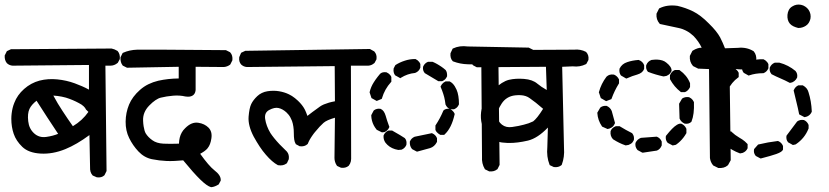

<svg xmlns="http://www.w3.org/2000/svg" viewBox="-23 -771 3543 821"><path d="M390.1 -13.2 374.5 -20 373.5 -20.5 372.6 -21.5Q369.6 -24.9 367.4 -28.8Q365.2 -32.7 364 -37.1Q362.8 -41.5 362.3 -46.4V-46.9L359.4 -193.4Q305.2 -153.3 256.3 -133.3Q202.1 -111.3 150.9 -114.3Q99.1 -117.2 72.3 -143.1Q45.9 -168.5 35.6 -198.7Q25.4 -228.5 25.4 -263.2Q25.4 -274.9 26.9 -286.4Q28.3 -297.9 31 -309.1Q33.7 -320.3 38.1 -331.1Q50.8 -364.7 80.1 -390.6Q109.4 -416.5 146 -426.3Q182.1 -435.5 221.7 -431.6Q261.2 -427.7 296.9 -414.6Q312 -409.2 327.6 -402.3Q343.3 -395.5 357.4 -387.7V-493.2L31.2 -490.2H30.8Q17.1 -491.2 6.8 -500.5L6.3 -501Q-3.9 -513.7 -2.9 -532.7V-533.7L-2.4 -534.7L5.4 -550.3L6.3 -552.2L8.3 -553.2L22.9 -560.1L23.9 -560.5H25.4L453.1 -563.5H453.6H454.1Q466.8 -561 478.5 -553.7L479.5 -553.2L480 -552.7Q485.8 -545.9 488 -537.6Q490.2 -529.3 489.3 -520V-518.6L488.8 -517.6L481 -502.9L480 -502L479.5 -501.5Q465.8 -490.2 449.2 -490.2H427.7L432.6 -41V-39.6L432.1 -38.6L424.3 -22.9L423.8 -22L422.9 -21Q411.1 -10.3 392.1 -12.7H391.1ZM225.6 -198.7Q202.1 -234.4 179.2 -269Q156.2 -304.7 133.3 -340.3Q111.3 -323.2 103 -305.2Q93.8 -285.2 97.7 -252.4Q101.1 -220.7 123 -200.7Q144.5 -181.2 174.8 -185.5Q203.1 -189.5 225.6 -198.7ZM355 -292.5 345.7 -301.8 344.7 -302.2 344.2 -303.7Q342.8 -306.6 340.6 -309.8Q338.4 -313 334.7 -316.4Q331.1 -319.8 325.9 -323.5Q320.8 -327.1 314.5 -330.1Q288.6 -344.2 258.8 -353.5Q250 -356 241.2 -357.7Q232.4 -359.4 223.4 -360.6Q214.4 -361.8 205.1 -362.3Q223.6 -327.6 244.1 -296.9Q266.1 -263.2 288.6 -231.4Q329.1 -255.4 355 -292.5Z M879.4 29.3Q862.3 24.9 833.5 -3.2Q804.7 -31.2 760.3 -85.4Q740.7 -83.5 723.9 -82.8Q707 -82 690.4 -82.5Q657.7 -84 626.5 -90.3Q609.9 -93.8 595.5 -102.1Q581.1 -110.4 568.8 -123.5Q544.9 -148.9 529.3 -180.7Q513.7 -212.4 514.2 -251Q514.6 -289.1 528.8 -323.7Q543 -357.9 575.7 -386.7Q592.3 -401.4 611.8 -410.9Q631.3 -420.4 653.8 -425.8Q695.8 -435.1 741.2 -435.5V-485.4L521.5 -481.4H520L519 -481.9L503.4 -489.7L502 -490.2L501.5 -491.2Q491.2 -503.9 492.2 -524.9V-525.9L492.7 -526.9L500.5 -542.5L501.5 -544.4L503.4 -545.4Q530.8 -557.6 564 -558.6Q595.7 -559.6 941.4 -556.6H942.9L943.8 -556.2L959.5 -548.3L960.4 -547.9L961.4 -546.9Q967.3 -540.5 969.5 -532.2Q971.7 -523.9 970.7 -514.2V-513.2L970.2 -512.2L962.4 -496.6L961.4 -495.1L960.4 -494.1Q948.2 -485.4 934.1 -484.4H933.6L813.5 -485.4V-387.7V-387.2L813 -382.3Q810.5 -367.7 799.3 -361.6Q788.1 -355.5 770.5 -358.4H770Q744.6 -364.3 716.8 -361.8Q688.5 -359.4 665 -353.5Q654.3 -351.1 641.6 -342.5Q628.9 -334 614.7 -319.3Q586.9 -290.5 588.9 -254.4Q589.4 -241.7 591.1 -231.2Q592.8 -220.7 595 -213.1Q597.2 -205.6 600.1 -200.7Q609.9 -184.6 628.4 -171.4Q646.5 -158.2 675.8 -156.7Q703.6 -155.3 742.2 -156.7Q742.7 -170.4 745.6 -182.4Q748.5 -194.3 754.2 -204.3Q759.8 -214.4 768.6 -222.7Q795.9 -250.5 824.7 -246.1Q838.4 -244.1 849.4 -238.8Q860.4 -233.4 868.7 -225.1Q885.3 -208 880.9 -179.2Q878.9 -165.5 875 -155.3Q871.1 -145 864.7 -137.2Q863.3 -135.3 861.1 -133.1Q858.9 -130.9 856.4 -128.9Q854 -127 851.6 -125Q849.1 -123 845.9 -121.1Q842.8 -119.1 839.6 -117.2Q836.4 -115.2 833 -113.3Q870.1 -61.5 893.6 -43Q921.9 -21.5 920.9 -0.5V0.5L920.4 2L912.6 16.6L911.6 18.1L910.2 18.6Q903.3 22.9 896.2 25.6Q889.2 28.3 881.8 29.3H880.4Z M1434.1 -54.2 1419.4 -61 1418 -62 1417 -63.5Q1412.1 -70.8 1409.7 -78.9Q1407.2 -86.9 1407.2 -95.7L1409.2 -267.6Q1373.5 -257.3 1360.4 -245.6Q1345.2 -232.4 1323.7 -206.1Q1321.3 -203.1 1318.8 -200Q1316.4 -196.8 1314.2 -193.6Q1312 -190.4 1309.8 -187.3Q1307.6 -184.1 1305.7 -180.9Q1303.7 -177.7 1302 -174.8Q1300.3 -171.9 1298.8 -168.9Q1297.4 -166 1296.1 -163.1Q1294.9 -160.2 1293.5 -157.2L1293 -155.8L1292 -154.8Q1285.6 -148.9 1277.6 -146.7Q1269.5 -144.5 1260.3 -145.5H1258.8L1257.8 -146L1243.2 -153.8L1241.7 -154.8L1241.2 -156.2Q1236.8 -163.1 1235.1 -174.3Q1233.4 -185.5 1233.4 -201.7Q1233.4 -216.8 1231.4 -229.7Q1229.5 -242.7 1225.6 -253.9Q1222.7 -261.2 1219.2 -267.8Q1215.8 -274.4 1211.4 -280Q1207 -285.6 1201.7 -290.5Q1185.5 -305.2 1168 -309.1Q1151.4 -313 1128.4 -300.8Q1106.9 -289.6 1110.8 -262.7Q1115.2 -232.4 1133.3 -202.1Q1139.6 -192.4 1149.4 -180.2Q1159.2 -168 1172.6 -153.8Q1186 -139.6 1203.1 -123.5L1203.6 -123Q1214.4 -110.4 1211.9 -91.3V-90.3L1211.4 -89.4L1204.6 -74.7L1204.1 -73.2L1202.6 -72.3Q1188 -61 1167 -64.5H1166L1165 -64.9Q1140.6 -78.1 1113.8 -109.4Q1100.1 -125 1087.4 -144.3Q1074.7 -163.6 1062 -186.5Q1037.1 -233.9 1040 -272Q1043 -309.1 1051.3 -326.2Q1059.6 -343.3 1077.1 -359.9Q1085.9 -368.2 1096.9 -373.5Q1107.9 -378.9 1121.1 -380.9Q1146.5 -384.8 1169.9 -380.9Q1193.4 -377 1212.4 -367.7Q1218.8 -364.7 1225.3 -360.6Q1231.9 -356.4 1238.3 -351.3Q1244.6 -346.2 1251 -340.3Q1260.7 -331.1 1267.8 -322Q1274.9 -313 1279.8 -303.7Q1281.2 -300.3 1283 -296.9Q1284.7 -293.5 1286.1 -289.8Q1287.6 -286.1 1288.8 -282.7Q1290 -279.3 1291.5 -275.4Q1303.2 -284.7 1313 -292Q1322.8 -299.3 1330.8 -304.9Q1338.9 -310.5 1345.2 -315.4Q1352.1 -320.3 1361.8 -324.5Q1371.6 -328.6 1383.3 -332Q1395 -335.4 1409.2 -337.9L1408.2 -488.3L1033.2 -484.4H1032.7Q1019 -485.4 1008.8 -494.6L1008.3 -495.1Q997.6 -506.8 1000 -525.9V-526.9L1000.5 -527.8L1007.3 -543.5L1008.3 -545.4L1010.3 -546.4L1024.9 -553.2L1025.9 -553.7H1027.3L1557.6 -561.5H1559.1L1560.5 -560.5L1576.2 -551.8H1577.1L1577.6 -550.8Q1589.4 -538.1 1586.9 -519V-517.6L1586.4 -516.6L1578.6 -502L1577.6 -501L1576.7 -500.5Q1565.9 -491.2 1552.2 -490.2H1551.8H1477.5L1478.5 -91.8Q1478.5 -86.4 1477.3 -81.3Q1476.1 -76.2 1473.9 -71.5Q1471.7 -66.9 1468.3 -62.5V-62H1467.8Q1455.1 -51.3 1436 -53.7H1435.1Z M2067.9 -38.6 2052.2 -46.4 2050.3 -47.4 2049.8 -48.8Q2036.1 -71.8 2038.1 -100.6L2035.2 -495.1Q2006.3 -495.1 1977.5 -496.1Q1944.3 -497.1 1915 -508.3L1913.6 -508.8L1912.6 -509.8Q1906.7 -516.1 1904.5 -524.4Q1902.3 -532.7 1903.3 -542.5V-543.5L1903.8 -544.4L1911.6 -561L1912.6 -563L1914.6 -564Q1942.4 -577.1 1977.1 -572.3L2236.3 -567.4H2237.8L2238.8 -566.9L2254.4 -559.1L2255.9 -558.6L2256.3 -557.6Q2267.6 -543.9 2265.6 -523.9V-522.9L2265.1 -522L2257.3 -506.3L2256.3 -504.9L2255.4 -503.9Q2249.5 -499.5 2242.9 -497.1Q2236.3 -494.6 2229 -494.1H2228.5H2108.4L2113.3 -67.4V-65.9L2112.8 -64.9L2105 -49.3L2104.5 -47.9L2103.5 -47.4Q2089.8 -36.1 2069.8 -38.1H2068.8ZM1757.8 -123.5 1739.3 -133.3 1738.3 -134.3 1737.8 -135.3Q1728.5 -146.5 1729.5 -164.6V-165.5L1730 -166.5Q1735.8 -180.2 1749.5 -186L1750.5 -186.5H1751Q1787.1 -193.4 1821.8 -201.2L1823.7 -201.7L1825.7 -200.7Q1839.4 -194.8 1845.2 -181.2L1845.7 -179.7V-178.7V-166V-164.6L1845.2 -163.6Q1835 -143.6 1815.9 -137.7L1762.2 -123L1760.3 -122.6ZM1679.7 -129.9Q1665.5 -132.3 1654.1 -137.7Q1642.6 -143.1 1633.8 -151.4Q1624.5 -159.7 1620.4 -169.7Q1616.2 -179.7 1617.2 -190.9V-191.9L1617.7 -192.9Q1623.5 -206.5 1637.2 -212.4L1638.7 -212.9H1639.6H1652.3H1653.8L1655.3 -211.9Q1693.4 -190.4 1707.5 -180.7L1708 -180.2L1708.5 -179.7Q1717.3 -169.9 1714.8 -152.3V-151.9L1714.4 -150.9Q1708.5 -137.2 1694.8 -131.3L1693.8 -130.9H1692.9L1681.2 -129.9H1680.2ZM1858.9 -194.8Q1854.5 -197.3 1850.8 -200.2Q1847.2 -203.1 1844.2 -206.5Q1841.3 -210 1839.4 -214.4L1838.9 -215.3V-216.8V-232.4V-234.4L1839.8 -235.8Q1858.9 -264.6 1872.6 -297.4L1873 -298.3L1874 -299.3Q1878.9 -303.7 1885.5 -305.2Q1892.1 -306.6 1899.4 -305.7H1899.9L1900.9 -305.2Q1905.3 -303.2 1908.9 -300.3Q1912.6 -297.4 1915.5 -293.7Q1918.5 -290 1920.4 -285.6L1921.4 -283.7L1920.9 -281.7Q1907.7 -222.7 1877.9 -195.8L1876.5 -194.3H1874H1861.3H1859.9ZM1608.9 -205.6 1589.4 -215.3 1587.9 -215.8 1587.4 -216.8Q1580.1 -225.6 1575.2 -235.1Q1570.3 -244.6 1567.6 -254.9Q1564.9 -265.1 1564.5 -276.4V-277.8L1564.9 -279.3L1574.7 -297.9L1575.7 -298.8L1576.7 -299.8Q1588.4 -308.1 1603.5 -305.7H1604L1605 -305.2Q1619.1 -299.3 1626 -276.4Q1631.3 -256.8 1641.1 -230.5L1642.1 -228.5L1641.1 -226.1Q1635.3 -212.4 1621.6 -206.5L1620.6 -206.1H1619.6L1611.8 -205.1H1610.4ZM1901.9 -304.2Q1895 -307.1 1890.1 -312Q1885.3 -316.9 1882.3 -323.7L1881.8 -324.7V-325.7Q1880.9 -333 1879.6 -340.6Q1878.4 -348.1 1876.5 -355.5Q1874.5 -362.8 1872.3 -369.9Q1870.1 -377 1867.4 -384Q1864.7 -391.1 1861.8 -397.9L1860.8 -400.4L1861.8 -402.8Q1863.8 -407.2 1866.7 -410.9Q1869.6 -414.6 1873.3 -417.5Q1877 -420.4 1881.3 -422.4L1882.8 -422.9H1883.8H1898.4H1899.9L1901.4 -421.9Q1907.2 -418.9 1912.4 -413.8Q1917.5 -408.7 1921.6 -402.1Q1925.8 -395.5 1929.2 -387.7Q1934.6 -375.5 1937 -360.1Q1939.5 -344.7 1939.5 -326.2V-325.2L1939 -323.7Q1938 -321.8 1936.8 -319.6Q1935.5 -317.4 1934.1 -315.4Q1932.6 -313.5 1931.2 -312Q1929.7 -310.5 1927.7 -309.1Q1925.8 -307.6 1923.6 -306.4Q1921.4 -305.2 1919.4 -304.2L1918 -303.7H1917H1904.3H1903.3ZM1585 -340.8 1567.4 -350.6 1565.4 -351.6 1564.9 -353.5 1558.1 -374 1557.6 -375.5V-377.4Q1563 -399.9 1575.2 -418.9Q1579.1 -425.3 1583.5 -431.4Q1587.9 -437.5 1592.5 -443.4Q1597.2 -449.2 1602.1 -455.1L1602.5 -455.6Q1612.3 -464.4 1628.9 -461.9H1629.4L1630.4 -461.4Q1634.8 -459.5 1638.4 -456.8Q1642.1 -454.1 1645 -450.7Q1647.9 -447.3 1649.9 -442.9L1650.4 -441.9V-440.4V-423.8V-421.4L1648.9 -419.9Q1621.6 -389.6 1610.4 -351.1L1609.4 -348.1L1606.9 -347.2L1590.3 -340.3L1587.4 -339.4ZM1849.6 -424.8 1793.9 -458 1793 -458.5 1792.5 -459.5Q1783.7 -470.2 1786.1 -485.4V-485.8L1786.6 -486.8Q1789.6 -493.7 1794.4 -498.5Q1799.3 -503.4 1806.2 -506.3L1807.6 -506.8H1808.6H1825.2H1826.2L1827.6 -506.3Q1832 -504.4 1836.7 -502.2Q1841.3 -500 1845.9 -497.3Q1850.6 -494.6 1855.2 -491.7Q1859.9 -488.8 1864.3 -485.8Q1868.7 -482.9 1873 -479.5Q1877.4 -476.1 1881.8 -472.2L1882.3 -471.7L1882.8 -471.2Q1889.6 -461.9 1888.7 -445.8V-444.8L1888.2 -443.8Q1887.2 -441.9 1886 -439.7Q1884.8 -437.5 1883.3 -435.5Q1881.8 -433.6 1880.4 -432.1Q1878.9 -430.7 1877 -429.2Q1875 -427.7 1872.8 -426.5Q1870.6 -425.3 1868.7 -424.3L1867.2 -423.8H1866.2H1852.5H1851.1ZM1685.5 -438.5 1668 -448.2 1667 -448.7 1666 -449.7Q1657.7 -461.4 1660.2 -477.5V-478.5L1660.6 -479L1666.5 -490.7L1667.5 -492.2L1668.5 -493.2Q1686 -504.4 1707 -511.2Q1728.5 -518.6 1752 -518.6H1752.9L1754.4 -518.1Q1758.8 -516.1 1762.5 -513.2Q1766.1 -510.3 1769 -506.6Q1772 -502.9 1773.9 -498.5L1774.4 -497.1V-496.1V-482.4V-481.4L1773.9 -480.5Q1768.1 -465.3 1752.9 -459.5L1752.4 -459H1751.5Q1719.7 -456.1 1691.4 -438.5L1688.5 -436.5Z M2344.2 -57.1 2329.6 -64 2327.6 -64.9 2326.7 -67.4Q2313.5 -100.6 2317.4 -142.1L2319.8 -225.6Q2276.4 -180.2 2234.9 -169.9Q2189 -159.2 2152.8 -159.7Q2148.9 -159.7 2145.5 -159.9Q2142.1 -160.2 2138.9 -160.4Q2135.7 -160.6 2132.6 -160.9Q2129.4 -161.1 2126.5 -161.4Q2123.5 -161.6 2120.6 -162.1Q2117.7 -162.6 2115.2 -163.3Q2112.8 -164.1 2110.4 -164.8Q2107.9 -165.5 2105.5 -166.3Q2103 -167 2101.1 -167.7Q2099.1 -168.5 2097.2 -169.4Q2078.6 -178.7 2061 -196.8Q2043.5 -214.8 2037.1 -240.7Q2031.2 -266.1 2034.2 -291.5Q2037.1 -316.9 2046.4 -336.9Q2055.7 -356.9 2089.8 -389.6Q2124 -422.4 2153.3 -429.7Q2182.1 -436.5 2217.8 -433.6Q2254.4 -430.7 2274.9 -413.1Q2290.5 -399.9 2314.9 -386.2L2311.5 -485.4L2017.6 -483.4H2016.1L2014.6 -483.9L2000 -491.7L1999 -492.7L1998 -493.7Q1995.1 -498 1992.9 -503.2Q1990.7 -508.3 1989.7 -513.9Q1988.8 -519.5 1989.3 -525.9V-526.9L1989.7 -528.3L1997.6 -543L1998.5 -544.4L2000 -544.9Q2022 -557.6 2050.8 -556.6L2431.2 -558.6Q2459.5 -561.5 2482.4 -549.3L2483.4 -548.8L2483.9 -547.9Q2495.6 -535.2 2493.2 -516.1V-514.6L2492.7 -513.7L2484.9 -499L2483.9 -497.6L2482.4 -496.6Q2469.7 -490.2 2455.6 -487.8Q2441.4 -485.4 2426.3 -487.3L2380.9 -485.4L2388.7 -138.2Q2391.6 -99.6 2379.4 -67.4L2378.9 -65.9L2377.9 -64.9Q2365.2 -54.2 2346.2 -56.6H2345.2ZM2256.8 -252Q2264.6 -257.8 2275.4 -271.2Q2286.1 -284.7 2299.3 -305.7Q2266.6 -334.5 2242.2 -351.1Q2234.4 -356.9 2224.9 -360.1Q2215.3 -363.3 2204.1 -364Q2192.9 -364.7 2179.7 -363.3Q2142.1 -358.9 2122.1 -328.1Q2101.6 -297.4 2103.5 -274.4Q2105.5 -252 2123.3 -238Q2141.1 -224.1 2167 -228Q2181.2 -230 2193.6 -232.4Q2206.1 -234.9 2216.8 -237.8Q2237.8 -242.7 2256.8 -252Z M3047.4 -53.2 3027.8 -63 3026.4 -63.5 3025.9 -64.5Q3015.1 -77.6 3012.7 -95.2V-95.7L3008.8 -475.6L2963.9 -477.5H2962.4L2961.4 -478L2941.9 -487.8L2940.9 -488.3L2939.9 -489.3Q2924.8 -506.8 2926.8 -530.8V-531.7L2927.2 -532.7L2937 -552.2L2938 -553.7L2939.5 -554.7Q2949.7 -561 2959.5 -564.2Q2969.2 -567.4 2977.5 -566.9Q2964.4 -594.7 2942.4 -617.2Q2939.5 -619.6 2936.3 -622.3Q2933.1 -625 2929.9 -627.7Q2926.8 -630.4 2923.3 -632.6Q2919.9 -634.8 2916.5 -636.7Q2913.1 -638.7 2909.7 -640.4Q2906.2 -642.1 2902.3 -643.8Q2898.4 -645.5 2894.5 -647Q2890.6 -648.4 2886.7 -649.4Q2882.8 -650.4 2878.4 -651.4Q2839.8 -660.2 2800.8 -668L2798.8 -668.5L2797.4 -669.9Q2782.2 -687.5 2784.2 -711.4V-712.4L2784.7 -713.4L2794.4 -732.9L2795.4 -734.9L2797.4 -735.8Q2830.1 -752 2873 -746.1H2873.5Q2909.2 -737.8 2940.9 -722.2Q2973.1 -706.1 3007.8 -670.9Q3025.4 -653.8 3037.4 -638.9Q3049.3 -624 3056.2 -611.3Q3062 -599.6 3067.4 -587.9Q3072.8 -576.2 3077.1 -564.5L3132.3 -566.4Q3169.4 -570.3 3198.2 -552.7L3199.2 -552.2L3199.7 -551.8Q3206.5 -543.9 3209.2 -533.9Q3211.9 -523.9 3210.9 -512.2V-511.2L3210.4 -510.3L3200.7 -490.7L3199.7 -489.3L3198.2 -488.3Q3167.5 -469.7 3126.5 -475.6L3096.7 -474.1L3101.6 -87.9V-86.4L3101.1 -85L3090.3 -65.4L3089.4 -64.5L3088.9 -64Q3081.1 -57.1 3071 -54.4Q3061 -51.8 3049.3 -52.7H3048.3ZM2722.7 -118.7 2703.1 -129.4 2702.1 -130.4 2701.7 -131.3Q2691.9 -143.1 2694.3 -159.2V-159.7L2694.8 -160.6Q2701.7 -175.3 2716.8 -181.2L2717.3 -181.6H2718.3Q2750.5 -183.6 2783.7 -186.5H2785.2L2786.6 -186Q2800.3 -180.2 2806.2 -166.5L2806.6 -165V-164.1V-150.4V-149.4L2806.2 -148.4Q2800.3 -133.3 2786.6 -127.4L2785.6 -127H2785.2L2726.6 -118.2H2724.6ZM2650.4 -149.9Q2624.5 -158.7 2599.6 -174.8L2598.6 -175.3L2598.1 -175.8Q2585.4 -189.5 2587.9 -209.5V-210.4L2588.4 -211.4Q2589.8 -214.8 2591.8 -217.8Q2593.8 -220.7 2596.4 -223.1Q2599.1 -225.6 2602.3 -227.5Q2605.5 -229.5 2609.4 -231L2610.4 -231.4H2611.3H2625H2626.5L2627.9 -230.5Q2653.3 -214.8 2679.7 -201.7L2680.7 -200.7L2681.2 -199.7Q2689.9 -189 2687.5 -172.9V-172.4L2687 -171.4Q2685.1 -167 2682.1 -163.1Q2679.2 -159.2 2675 -156.5Q2670.9 -153.8 2666 -151.9L2665.5 -151.4H2665L2653.3 -149.4H2651.9ZM2851.6 -149.9 2833 -159.7 2832 -160.2 2831.5 -161.1Q2821.8 -171.9 2824.2 -188.5L2824.7 -189.9L2825.7 -191.4Q2839.8 -209 2850.6 -220Q2861.3 -231 2871.3 -237.1Q2881.3 -243.2 2889.2 -242.2H2890.1L2891.1 -241.7Q2897.9 -238.8 2903.1 -233.6Q2908.2 -228.5 2911.6 -221.2L2912.1 -220.2V-218.8V-203.1V-201.7L2911.1 -200.2Q2905.8 -190.9 2899.2 -182.4Q2892.6 -173.8 2884.8 -166.3Q2877 -158.7 2867.7 -152.3L2866.7 -151.9L2865.2 -151.4L2855.5 -149.4L2853.5 -148.9ZM2572.8 -220.2 2553.2 -229 2551.8 -229.5 2550.8 -231Q2533.2 -256.8 2531.2 -287.6V-289.6L2532.2 -291L2543 -309.6L2543.5 -310.5L2543.9 -311Q2553.7 -319.3 2569.8 -318.4H2570.8L2571.8 -317.9Q2586.4 -311 2592.3 -297.4V-296.9L2592.8 -296.4Q2599.6 -272 2606.4 -246.6L2606.9 -244.6L2606 -243.2Q2603 -235.4 2597.9 -230.2Q2592.8 -225.1 2585 -222.2L2584.5 -221.7L2576.7 -219.7L2574.7 -219.2ZM2903.8 -242.7Q2889.2 -249.5 2883.3 -263.2L2882.8 -264.2V-265.6L2880.9 -326.2V-327.6L2881.8 -329.1L2892.6 -347.7L2893.1 -348.6L2894 -349.6Q2905.8 -357.9 2922.9 -355.5H2923.3L2924.3 -355Q2928.7 -353 2932.4 -350.1Q2936 -347.2 2939 -343.5Q2941.9 -339.8 2943.8 -335.4L2944.3 -334.5V-333Q2946.3 -282.2 2934.1 -252L2933.6 -250.5L2932.6 -249.5Q2921.9 -239.7 2905.3 -242.2H2904.8ZM2566.4 -339.8 2547.9 -350.6 2545.9 -351.6 2545.4 -353.5 2538.6 -374 2537.6 -376 2538.1 -377.4Q2547.4 -412.6 2570.3 -442.9L2570.8 -443.4L2571.3 -443.8Q2583 -454.6 2601.1 -452.1H2602.1L2603 -451.7Q2616.7 -445.8 2623.5 -432.1L2624 -431.2V-429.7V-416V-414.6L2623 -413.1Q2604 -382.3 2592.3 -349.6L2591.3 -347.2L2588.9 -346.2L2571.3 -339.4L2568.8 -338.4ZM2887.2 -378.4Q2859.9 -399.4 2842.3 -431.6L2841.8 -433.1V-434.6V-448.2V-449.2L2842.3 -450.2Q2845.2 -457.5 2850.1 -462.9Q2855 -468.3 2861.8 -471.2L2863.3 -471.7H2864.3H2879.9H2881.8L2883.3 -470.7Q2914.1 -449.2 2927.2 -416.5L2927.7 -415V-414.1V-400.4V-398.9L2927.2 -397.9Q2920.4 -383.3 2906.7 -377.4L2905.3 -377H2904.3H2890.6H2888.7ZM2652.3 -436.5 2633.8 -447.3 2632.8 -447.8 2631.8 -448.7Q2623.5 -460.4 2626 -476.6V-477.5L2626.5 -478Q2636.2 -498 2659.2 -505.4Q2680.7 -512.7 2706.5 -514.6H2708L2709 -514.2Q2725.1 -508.3 2731 -493.2L2731.4 -492.2V-491.2V-477.5V-476.6L2731 -475.6Q2725.1 -459 2701.7 -452.1Q2681.6 -446.8 2657.7 -436L2654.8 -435.1ZM2813.5 -444.3Q2780.8 -451.2 2749 -463.4L2747.6 -463.9L2746.6 -465.3Q2737.8 -476.1 2740.2 -492.2V-492.7L2740.7 -493.2Q2746.6 -508.3 2761.7 -514.2L2762.2 -514.6H2762.7Q2776.4 -516.6 2787.8 -516.1Q2799.3 -515.6 2809.3 -512.5Q2819.3 -509.3 2826.7 -502.9Q2849.6 -484.9 2848.6 -468.3V-467.3L2848.1 -466.3Q2846.7 -463.9 2845.5 -461.9Q2844.2 -460 2842.8 -458Q2841.3 -456.1 2839.6 -454.3Q2837.9 -452.6 2835.9 -451.4Q2834 -450.2 2831.8 -449Q2829.6 -447.8 2827.6 -446.8L2826.7 -446.3H2826.2L2815.4 -444.3H2814.5Z M3227.5 -94.2 3209 -104 3208 -105 3207.5 -106Q3198.7 -116.7 3201.2 -131.8L3201.7 -133.3L3202.6 -134.8L3217.3 -151.4L3218.3 -152.8L3220.2 -153.3Q3240.7 -158.2 3261 -161.9Q3281.2 -165.5 3302.2 -168H3303.7L3305.2 -167.5Q3318.8 -161.6 3324.7 -147.9L3325.2 -146.5V-145.5V-132.8V-131.8L3324.7 -130.4Q3322.8 -126 3316.2 -121.6Q3309.6 -117.2 3296.6 -112.5Q3283.7 -107.9 3269.5 -104Q3255.4 -100.1 3231.9 -93.8L3229.5 -93.3ZM3139.6 -115.7Q3107.4 -127.4 3078.6 -150.9H3078.1L3077.6 -151.4Q3064 -167 3066.4 -187V-188L3066.9 -189Q3072.8 -202.6 3086.4 -208.5L3087.9 -209H3088.9H3101.6H3104L3105.5 -207Q3119.6 -193.4 3138.2 -182.6Q3144.5 -179.2 3150.6 -175Q3156.7 -170.9 3162.1 -166.3Q3167.5 -161.6 3172.4 -156.2L3173.8 -154.8V-152.3V-138.7V-137.2L3173.3 -136.2Q3170.4 -129.9 3165.5 -125.2Q3160.6 -120.6 3153.8 -117.7L3153.3 -117.2H3152.3L3142.6 -115.2H3141.1ZM3365.2 -152.3 3347.7 -162.1 3346.7 -162.6 3346.2 -163.6Q3341.8 -168.9 3340.3 -175.5Q3338.9 -182.1 3339.8 -189.5L3340.3 -190.9L3340.8 -191.9L3384.8 -250.5L3385.7 -251.5L3386.2 -252Q3397.9 -260.3 3414.1 -257.8H3414.6L3415.5 -257.3Q3421.9 -254.4 3426.5 -249.5Q3431.2 -244.6 3434.1 -237.8L3434.6 -236.3V-235.4V-222.7V-221.7L3434.1 -220.7Q3418 -179.7 3380.4 -154.3L3379.4 -153.8L3378.4 -153.3L3369.6 -151.4L3367.2 -150.9ZM3060.5 -227.1 3042 -236.8 3040.5 -237.8 3040 -239.3Q3029.8 -256.3 3025.9 -275.9Q3022 -295.4 3024.4 -316.9V-317.9L3024.9 -318.8L3032.7 -336.4L3033.2 -337.4L3034.2 -338.4Q3046.9 -349.1 3064.5 -346.7H3064.9L3065.9 -346.2Q3072.8 -343.3 3077.6 -338.4Q3082.5 -333.5 3085.4 -326.7L3085.9 -325.2V-324.2Q3085.9 -289.6 3095.7 -251.5L3096.2 -249.5L3095.2 -247.6Q3093.3 -243.2 3090.6 -239.5Q3087.9 -235.8 3084.5 -232.9Q3081.1 -230 3076.7 -228L3075.7 -227.5H3074.7L3064 -226.6H3062.5ZM3415 -271 3396.5 -280.8 3394 -282.2 3393.6 -285.2Q3388.7 -310.1 3382.8 -333.5Q3377 -356.9 3371.1 -382.3L3370.6 -384.3L3371.6 -386.2Q3377.4 -399.9 3390.1 -405.8L3391.1 -406.2H3392.6H3408.2H3409.7L3411.1 -405.3Q3419.9 -400.4 3425.8 -393.3Q3431.6 -386.2 3434.1 -377Q3446.3 -338.9 3448.2 -295.4V-293.9L3447.8 -292.5Q3446.8 -290.5 3445.6 -288.3Q3444.3 -286.1 3442.9 -284.2Q3441.4 -282.2 3439.9 -280.8Q3438.5 -279.3 3436.5 -277.8Q3434.6 -276.4 3432.4 -275.1Q3430.2 -273.9 3428.2 -272.9H3427.7L3427.2 -272.5L3419.4 -270.5L3417 -270ZM3059.1 -378.4Q3052.2 -381.3 3047.4 -386.2Q3042.5 -391.1 3039.6 -397.9L3039.1 -398.9V-399.4L3037.1 -410.2V-411.1V-412.6Q3043.5 -440.4 3064.9 -460.9Q3086.9 -481.4 3113.8 -479.5H3114.7L3115.7 -479Q3129.4 -473.1 3135.3 -460.4L3135.7 -459.5V-458V-444.3V-441.4L3133.3 -439.5Q3105 -418.9 3089.4 -386.2L3088.9 -384.8L3087.4 -384.3Q3076.7 -375.5 3060.5 -377.9H3060.1ZM3352.5 -417.5Q3334.5 -427.2 3314.9 -435.5Q3295.4 -443.8 3276.4 -453.6L3275.4 -454.6L3274.9 -455.6Q3266.1 -466.3 3268.6 -481.4V-481.9L3269 -482.9Q3272 -489.7 3276.9 -494.6Q3281.7 -499.5 3288.6 -502.4L3290 -502.9H3291H3308.6H3309.6H3310.1Q3348.6 -492.7 3378.9 -467.3L3379.4 -466.8V-466.3Q3388.2 -455.6 3385.7 -440.4V-439.9L3385.3 -439Q3383.3 -434.6 3380.4 -430.9Q3377.4 -427.2 3373.8 -424.3Q3370.1 -421.4 3365.7 -419.4H3365.2L3364.7 -418.9L3356.9 -417L3354.5 -416.5ZM3175.8 -449.2 3158.2 -459 3157.2 -459.5 3156.7 -460.4Q3147.9 -471.2 3150.4 -486.3L3150.9 -488.3L3152.3 -489.7Q3189.5 -519.5 3240.2 -517.6H3241.7L3242.7 -517.1Q3247.1 -515.1 3250.7 -512.2Q3254.4 -509.3 3257.3 -505.6Q3260.3 -502 3262.2 -497.6L3262.7 -496.1V-495.1V-480.5V-479.5L3262.2 -478Q3259.3 -471.2 3254.4 -466.3Q3249.5 -461.4 3242.7 -458.5L3241.2 -458H3240.2Q3208 -458 3180.7 -448.7L3178.2 -447.8ZM3390.1 -651.4Q3378.4 -654.3 3369.4 -658.7Q3360.4 -663.1 3354.5 -669.9Q3348.6 -676.8 3345.9 -686.3Q3343.3 -695.8 3344.2 -707.5Q3344.7 -713.4 3346.2 -718.5Q3347.7 -723.6 3350.1 -728.3Q3352.5 -732.9 3356 -736.6Q3359.4 -740.2 3364.3 -743.2Q3381.8 -754.4 3401.9 -750.5Q3407.2 -749.5 3411.6 -747.6Q3416 -745.6 3420.2 -742.9Q3424.3 -740.2 3428 -736.8Q3431.6 -733.4 3434.6 -729Q3440.4 -720.2 3442.4 -710.4Q3444.3 -700.7 3442.4 -690.4Q3439.9 -680.7 3435.1 -673.1Q3430.2 -665.5 3422.4 -660.6Q3415.5 -656.2 3407.7 -653.8Q3399.9 -651.4 3391.6 -651.4H3391.1Z"/></svg>

Font: NaikaiFont
Style: SemiBold
Weight: 600
Version: Version 1.89